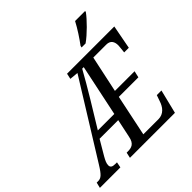

<svg xmlns="http://www.w3.org/2000/svg" viewBox="-275 -1125 1319 1319"><g transform="rotate(-45 384.0 -465.5)"><path d="M550 -771H589C641 -807 713 -881 742 -921L745 -931H647C621 -881 583 -824 553 -784ZM-43 0H156L164 -41H148C118 -41 107 -50 107 -69C107 -89 117 -108 131 -133L194 -240H375L347 -108C336 -47 303 -41 268 -41H258L249 0H686L729 -174H684L669 -131C655 -87 626 -49 575 -49H428L491 -350H681L692 -398H501L558 -665H684C724 -665 739 -639 739 -603C739 -595 734 -549 733 -540H778L811 -714H352L343 -673L406 -667L66 -119C26 -54 9 -41 -20 -41H-33ZM226 -289 339 -474C377 -536 423 -616 450 -665H465L386 -289Z"/></g></svg>

Font: Noto Serif ExtraCondensed
Style: Italic
Weight: 400
Width: 2
Italic angle: -12°
Designer: Monotype Design Team
Foundry: Monotype Imaging Inc.
Version: Version 2.014